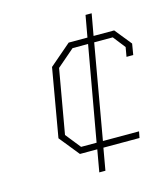

<svg xmlns="http://www.w3.org/2000/svg" viewBox="-110 -823 792 909"><g transform="rotate(-15 286.0 -368.5)"><path d="M264 0 283 -108H198L119 -206L177 -540L283 -631H375L394 -737H424L405 -631H506L572 -549L563 -495H530L538 -541L491 -601H400L319 -139H496L490 -108H313L294 0ZM288 -139 370 -601H294L208 -527L153 -213L212 -139Z"/></g></svg>

Font: Tomorrow ExtraLight
Style: Italic
Weight: 275
Italic angle: -10°
Designer: Tony de Marco, Monica Rizzolli
Foundry: Just in Type
Version: Version 2.002